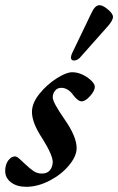

<svg xmlns="http://www.w3.org/2000/svg" viewBox="-46 -705 455 739"><path d="M-26 -47Q-26 -71 -14.5 -87Q-3 -103 12 -103Q18 -103 28 -94.5Q38 -86 49 -75Q68 -57 82.5 -47Q97 -37 115 -37Q135 -37 145.5 -49Q156 -61 157 -81Q157 -108 117 -172Q77 -232 77 -274Q77 -308 105.5 -343.5Q134 -379 171.5 -403Q209 -427 232 -427Q252 -427 272 -417.5Q292 -408 305.5 -394.5Q319 -381 319 -371Q319 -356 301 -335.5Q283 -315 268 -315Q254 -315 235 -340Q227 -352 215 -359.5Q203 -367 190 -367Q175 -367 166 -356Q157 -345 157 -330Q157 -311 203 -245Q249 -179 249 -135Q249 -104 219.5 -68.5Q190 -33 144.5 -9.5Q99 14 55 14Q19 14 -3.5 -3Q-26 -20 -26 -47ZM227 -484Q227 -489 231 -499L305 -653Q319 -685 337 -685Q350 -685 369.5 -668.5Q389 -652 389 -640Q389 -627 369 -604L266 -488Q261 -481 253.5 -476.5Q246 -472 239 -472Q227 -472 227 -484Z"/></svg>

Font: EB Garamond SemiBold
Style: Italic
Weight: 600
Italic angle: -17.2°
Designer: Georg Duffner and Octavio Pardo
Foundry: Georg Duffner
Version: Version 1.000